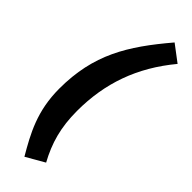

<svg xmlns="http://www.w3.org/2000/svg" viewBox="-332 -874 1044 1044"><g transform="rotate(45 190.0 -351.5)"><path d="M286 -860C119 -663 20 -502 20 -239C20 -67 82 44 148 157L254 96C201 -1 174 -95 174 -222C174 -434 238 -618 380 -789Z"/></g></svg>

Font: Fira Sans
Style: Bold Italic
Weight: 700
Italic angle: -8°
Designer: bBox Type GmbH & Carrois Corporate GbR & Edenspiekermann AG
Foundry: bBox Type GmbH & Carrois Corporate GbR & Edenspiekermann AG
Version: Version 4.301;PS 004.301;hotconv 1.0.88;makeotf.lib2.5.64775